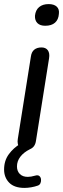

<svg xmlns="http://www.w3.org/2000/svg" viewBox="-45 -726 309 939"><path d="M75 193Q25 193 0 167.5Q-25 142 -25 103Q-25 60 -2 28.5Q21 -3 55 -23L48 -5Q44 -13 42 -23.5Q40 -34 42 -46L106 -449Q109 -472 122.5 -483Q136 -494 158 -494Q179 -494 189 -480Q199 -466 195 -441L131 -38Q129 -23 122 -12.5Q115 -2 101 4Q71 19 54.5 40.5Q38 62 38 88Q38 111 52 125Q66 139 91 139Q99 139 107.5 137.5Q116 136 127 133Q140 129 147 134.5Q154 140 155.5 150Q157 160 153 169.5Q149 179 139 182Q125 187 107.5 190Q90 193 75 193ZM176 -600Q151 -600 138 -613Q125 -626 126 -649Q129 -677 146.5 -691.5Q164 -706 193 -706Q219 -706 232.5 -693.5Q246 -681 243 -658Q241 -630 224 -615Q207 -600 176 -600Z"/></svg>

Font: Nunito Medium
Style: Italic
Weight: 500
Designer: Vernon Adams
Foundry: Vernon Adams
Version: Version 3.601